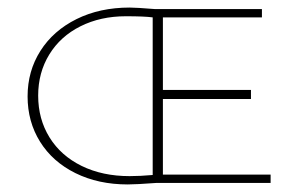

<svg xmlns="http://www.w3.org/2000/svg" viewBox="-20 -484 777 508"><path d="M696 0H394Q340 4 318 4Q240 4 179.5 -26Q119 -56 86 -109Q53 -162 53 -229Q53 -296 87 -349.5Q121 -403 182.5 -433.5Q244 -464 323 -464Q340 -464 390 -460H673V-438H411V-246H644V-222H411V-22H696ZM323 -18Q351 -18 384 -21V-438Q362 -441 313 -441Q246 -441 193 -414.5Q140 -388 110.5 -340Q81 -292 81 -231Q81 -169 111 -120.5Q141 -72 196 -45Q251 -18 323 -18Z"/></svg>

Font: Ysabeau SC Extralight
Style: Regular
Weight: 200
Designer: Christian Thalmann (Catharsis Fonts)
Version: Version 0.003